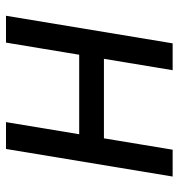

<svg xmlns="http://www.w3.org/2000/svg" viewBox="2 -584 582 625"><g transform="rotate(90 292.5 -271.0)"><path d="M449.7 -318.8 436 -238.3H136.7L150.4 -318.8ZM208 -542.5 118.2 0H30.8L120.6 -542.5ZM554.2 -542.5 464.4 0H377L466.8 -542.5Z"/></g></svg>

Font: Inter 16pt
Style: Italic
Weight: 400
Italic angle: -9.3988°
Version: Version 4.001;git-66647c0bb